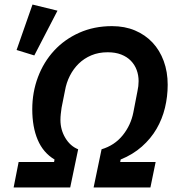

<svg xmlns="http://www.w3.org/2000/svg" viewBox="-20 -825 778 845"><path d="M131 -581 53 -605 123 -805 233 -778ZM62 -112H218L220 -123Q170 -153 146 -209.5Q122 -266 122 -344Q122 -419 147 -485.5Q172 -552 218 -602Q264 -652 329 -681Q394 -710 473 -710Q529 -710 574 -691Q619 -672 651 -638Q683 -604 700.5 -556.5Q718 -509 718 -452Q718 -400 706 -350.5Q694 -301 669 -258Q644 -215 604.5 -180Q565 -145 511 -123L509 -112H665L642 0H392L427 -168Q484 -185 520 -229.5Q556 -274 567 -331L585 -424Q590 -446 590 -468Q590 -494 581.5 -517Q573 -540 556 -557.5Q539 -575 513.5 -585Q488 -595 454 -595Q414 -595 382 -581.5Q350 -568 326.5 -545Q303 -522 287.5 -491.5Q272 -461 266 -426L251 -351Q249 -337 247.5 -323.5Q246 -310 246 -297Q246 -254 267.5 -218Q289 -182 324 -168L289 0H40Z"/></svg>

Font: IBM Plex Sans SmBld
Style: Italic
Weight: 600
Italic angle: -11°
Designer: Mike Abbink, Paul van der Laan, Pieter van Rosmalen
Foundry: Bold Monday
Version: Version 3.005